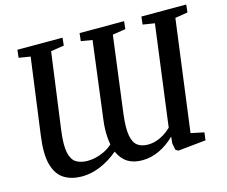

<svg xmlns="http://www.w3.org/2000/svg" viewBox="-105 -887 1233 1044"><g transform="rotate(-15 511.5 -365.0)"><path d="M235 13.5Q176.5 13.5 135.5 -11.8Q94.5 -37 77.5 -96.2Q60.5 -155.5 74.5 -258L132.5 -688.5L67.5 -699L72.5 -743H326.5L322 -699.5L247.5 -688L189 -256Q178.5 -176.5 187.5 -134.2Q196.5 -92 222 -76.2Q247.5 -60.5 286 -60.5Q308 -60.5 332 -66Q356 -71.5 380.8 -83.5Q405.5 -95.5 427.5 -115Q424 -133 422.2 -155.2Q420.5 -177.5 421.2 -202.8Q422 -228 426 -257.5L481 -688.5L417.5 -699L422.5 -743H673L668.5 -699.5L595 -688L539 -255Q529.5 -178.5 537.2 -136.2Q545 -94 567.8 -77.5Q590.5 -61 625.5 -61Q649.5 -61 672 -68Q694.5 -75 716 -88.2Q737.5 -101.5 757.5 -120.5L832 -688.5L765.5 -699L770.5 -743H1023L1018 -699.5L947 -688L864.5 -61.5L938.5 -46L933 -2.5L776 13.5L761.5 4.5L754 -33.5L758 -70.5Q718 -31 671 -8.8Q624 13.5 574.5 13.5Q525.5 13.5 492.5 -7Q459.5 -27.5 440 -71Q390.5 -29.5 338 -8Q285.5 13.5 235 13.5Z"/></g></svg>

Font: Merriweather 24pt Medium
Style: Italic
Weight: 500
Italic angle: -7.8°
Version: Version 2.101